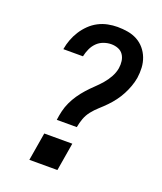

<svg xmlns="http://www.w3.org/2000/svg" viewBox="-138 -832 775 920"><g transform="rotate(20 250.0 -371.5)"><path d="M180 -225Q183 -249 188.5 -272Q194 -295 204.5 -317.5Q215 -340 229 -360.5Q243 -381 260 -400Q277 -419 295.5 -436.5Q314 -454 330.5 -473Q347 -492 359 -514Q371 -536 375 -559Q378 -578 375.5 -596Q373 -614 363.5 -628Q354 -642 337.5 -648.5Q321 -655 302 -655Q283 -655 263.5 -648Q244 -641 229.5 -626.5Q215 -612 206.5 -593Q198 -574 194 -555Q194 -555 194 -554.5Q194 -554 194 -554H94Q94 -555 94 -555.5Q94 -556 94 -556Q98 -580 107 -604Q116 -628 130 -650Q144 -672 163 -690.5Q182 -709 205 -721Q228 -733 253 -738Q278 -743 302 -743Q329 -743 355 -738.5Q381 -734 403 -722Q425 -710 441 -691Q457 -672 466 -648.5Q475 -625 476.5 -599Q478 -573 474 -546Q470 -523 462 -501Q454 -479 443 -458Q432 -437 417.5 -417.5Q403 -398 386 -380.5Q369 -363 350.5 -346.5Q332 -330 317 -311Q302 -292 294 -270Q286 -248 282 -225ZM122 0 146 -143H289L265 0Z"/></g></svg>

Font: Iosevka SS04 Semibold Oblique
Style: Regular
Weight: 600
Italic angle: -9°
Monospace: yes
Designer: Belleve Invis
Foundry: Belleve Invis
Version: Version 19.0.0; ttfautohint (v1.8.4)